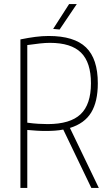

<svg xmlns="http://www.w3.org/2000/svg" viewBox="-20 -930 552 950"><path d="M293 -289Q273 -285 251.5 -283.5Q230 -282 205 -282Q182 -282 160 -283.5Q138 -285 115 -287V0H81V-735Q120 -743 154.5 -747.5Q189 -752 221 -752Q347 -752 405.5 -695.5Q464 -639 464 -518Q464 -427 431 -373Q398 -319 326 -297L469 0H432ZM216 -316Q327 -316 378.5 -364.5Q430 -413 430 -518Q430 -621 381 -669.5Q332 -718 227 -718Q205 -718 177.5 -715Q150 -712 115 -707V-323Q144 -319 169 -317.5Q194 -316 216 -316ZM243 -787 322 -910H360L275 -784Z"/></svg>

Font: Encode Sans Compressed
Style: Thin
Weight: 100
Designer: Pablo Impallari, Andres Torresi
Foundry: Pablo Impallari, Andres Torresi
Version: Version 1.000; ttfautohint (v1.00) -l 8 -r 50 -G 200 -x 14 -